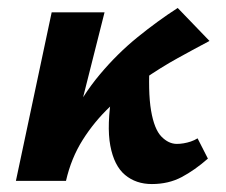

<svg xmlns="http://www.w3.org/2000/svg" viewBox="-20 -455 568 483"><path d="M110 0Q123 -84 155 -149.5Q187 -215 231 -267.5Q275 -320 325.5 -361Q376 -402 427 -435L507 -352Q471 -333 427.5 -309Q384 -285 340 -254.5Q296 -224 256.5 -186.5Q217 -149 188 -103Q159 -57 146 0ZM20 0 110 -424H243L136 0ZM362 8Q322 8 294.5 -15Q267 -38 257.5 -88.5Q248 -139 262 -223L357 -307Q352 -224 360 -177Q368 -130 386 -111.5Q404 -93 425 -93Q433 -93 442 -94.5Q451 -96 460 -99Q469 -102 477 -107L503 -56Q470 -27 437 -9.5Q404 8 362 8Z"/></svg>

Font: Ysabeau ExtraBold
Style: Italic
Weight: 800
Italic angle: -12°
Designer: Christian Thalmann (Catharsis Fonts)
Version: Version 2.002